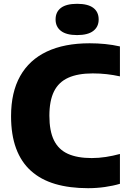

<svg xmlns="http://www.w3.org/2000/svg" viewBox="-20 -977 674 1007"><path d="M442 10Q344.5 10 269.2 -12.2Q194 -34.5 142.5 -80.8Q91 -127 64.5 -198.5Q38 -270 38 -368Q38 -493 85.8 -578Q133.5 -663 225.5 -706.5Q317.5 -750 450 -750Q492 -750 531.8 -746Q571.5 -742 609 -733.5V-576.5Q575 -584 539.8 -588Q504.5 -592 466.5 -592Q388.5 -592 338 -569.2Q287.5 -546.5 263.2 -497.5Q239 -448.5 239 -370Q239 -290 263 -241.2Q287 -192.5 336.2 -170.2Q385.5 -148 461 -148Q498 -148 535.2 -153.8Q572.5 -159.5 609 -169.5V-13Q574 -2.5 530.2 3.8Q486.5 10 442 10ZM384.5 -793Q328 -793 299.8 -814.8Q271.5 -836.5 271.5 -875Q271.5 -914.5 299.8 -935.8Q328 -957 384.5 -957Q441 -957 469.2 -935.8Q497.5 -914.5 497.5 -875Q497.5 -836.5 469.2 -814.8Q441 -793 384.5 -793Z"/></svg>

Font: Encode Sans SC Condensed Thin ExtraBold
Style: Regular
Weight: 800
Version: Version 3.002